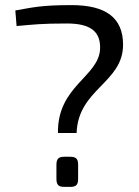

<svg xmlns="http://www.w3.org/2000/svg" viewBox="-20 -732 545 752"><path d="M45 -630C112 -636 143 -640 242 -640C334 -640 374 -609 372 -542C369 -432 204 -396 207 -211H280C286 -384 462 -407 462 -557C462 -663 394 -712 260 -712C141 -712 109 -703 40 -691ZM232 -118C209 -118 201 -110 201 -86V-32C201 -8 209 0 232 0H255C278 0 286 -8 286 -32V-86C286 -110 278 -118 255 -118Z"/></svg>

Font: SnT
Style: Regular
Weight: 400
Designer: Natanael Gama
Version: Version 1.001;PS 001.001;hotconv 1.0.70;makeotf.lib2.5.58329